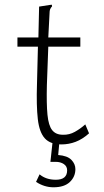

<svg xmlns="http://www.w3.org/2000/svg" viewBox="-20 -604 440 815"><path d="M241 9Q194 9 170.5 -16.5Q147 -42 140.5 -98.5Q134 -155 137 -248L141 -406H54V-445H143L146 -576L191 -583L200 -584L201 -577Q196 -572 193 -565Q190 -558 190 -541L185 -445H321V-406H185L179 -243Q177 -163 181.5 -117Q186 -71 201.5 -51.5Q217 -32 247 -32Q274 -31 298 -44.5Q322 -58 342 -76L358 -38Q330 -13 301 -2Q272 9 241 9ZM207 191Q168 191 133 168L148 136Q175 159 217 159Q265 159 265 119Q265 102 251 92.5Q237 83 216 83H194L203 0H232L227 54Q266 57 283 74.5Q300 92 300 114Q300 146 276.5 168.5Q253 191 207 191Z"/></svg>

Font: Inconsolata Condensed Light
Style: Regular
Weight: 300
Width: 3
Monospace: yes
Designer: Raph Levien, Cyreal, Brenton Simpson
Foundry: Raph Levien, Cyreal, Google
Version: Version 3.001; ttfautohint (v1.8.2.53-6de2)